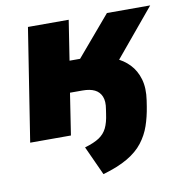

<svg xmlns="http://www.w3.org/2000/svg" viewBox="-77 -565 788 826"><g transform="rotate(-10 316.5 -152.0)"><path d="M309 188 251 61Q292 49 314.5 34Q337 19 348.5 -4.5Q360 -28 365 -65L368 -85Q374 -119 365 -140.5Q356 -162 335.5 -172Q315 -182 283 -182H228L200 0H22L99 -492H277L250 -318H296L444 -492H633L420 -236L374 -306Q411 -306 445.5 -292Q480 -278 506 -251Q532 -224 543.5 -184.5Q555 -145 547 -92L543 -66Q536 -22 523 16Q510 54 485 86.5Q460 119 417.5 144Q375 169 309 188Z"/></g></svg>

Font: Nunito Sans 12pt Black
Style: Italic
Weight: 900
Italic angle: -9°
Designer: Vernon Adams
Foundry: Vernon Adams
Version: Version 3.101;gftools[0.9.27]